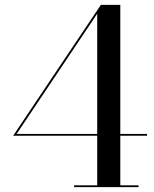

<svg xmlns="http://www.w3.org/2000/svg" viewBox="-20 -770 634 790"><path d="M285 0V-7.5H380V-713.5L48.5 -219H585V-211.5H34L395 -750H475V-7.5H550V0Z"/></svg>

Font: Bodoni Moda 28pt
Style: Regular
Weight: 400
Designer: Owen Earl
Foundry: indestructible type
Version: Version 2.005